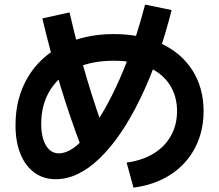

<svg xmlns="http://www.w3.org/2000/svg" viewBox="-20 -804 978 857"><path d="M770.2 -307.7Q770.2 -376.9 736.1 -427.9Q702 -478.9 638 -505.9Q574 -532.9 487.3 -532.9Q388.6 -532.9 315.8 -498.9Q242.9 -464.8 203.4 -401.1Q163.9 -337.4 163.9 -251.1Q163.9 -210.5 173.6 -180.9Q183.2 -151.2 200.7 -135.4Q218.2 -119.5 242.9 -119.5Q302.5 -119.5 374 -208Q445.4 -296.5 512.8 -448.5Q580.2 -600.4 627.5 -783.6L746.2 -759Q688 -531.2 604.4 -360.3Q520.9 -189.4 424.1 -96.7Q327.3 -4 229.2 -4Q174.1 -4 133.6 -33.4Q93.1 -62.9 71.2 -117.1Q49.2 -171.4 49.2 -244.8Q49.2 -366 103.8 -458.5Q158.4 -550.9 258.2 -601.4Q357.9 -651.9 487.3 -651.9Q608.5 -651.9 699.1 -609.8Q789.8 -567.7 839.2 -489.7Q888.7 -411.7 888.7 -307.7Q888.7 -216.9 850.3 -143.6Q812 -70.3 741 -24.4Q670 21.5 575.8 33.5L545.2 -78.3Q614.7 -87.7 665.3 -118.5Q715.8 -149.3 743 -198Q770.2 -246.8 770.2 -307.7ZM169 -721.8 290.3 -748.7Q327 -590.2 368.1 -452Q409.2 -313.8 460 -178.3L345.5 -140.4Q291.9 -280.9 249.4 -421.5Q207 -562.1 169 -721.8Z"/></svg>

Font: Pretendard JP Variable
Style: Regular
Weight: 400
Designer: Base glyphs from Inter by Rasmus Andersson; Hangul glyphs from Noto Sans CJK(Source Han Sans) by Jang Soo-young and Kang
Foundry: Kil Hyung-jin
Version: Version 1.307;Glyphs 3.2 (3192)